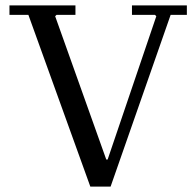

<svg xmlns="http://www.w3.org/2000/svg" viewBox="-20 -690 726 710"><path d="M468 -670H671V-635H611L389 0H314L85 -635H15V-670H259V-635H189L184 -630L373 -100H378L558 -630L553 -635H468Z"/></svg>

Font: Brygada 1918
Style: Regular
Weight: 400
Designer: Mateusz Machalski | Borys Kosmynka | Przemek Hoffer
Foundry: NIEPODLEGLA 2018
Version: Version 3.006